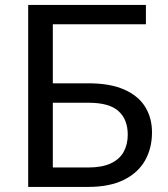

<svg xmlns="http://www.w3.org/2000/svg" viewBox="-20 -736 660 756"><path d="M327 0H91V-716.5H554.5V-640.5H188V-408H327.5Q414 -408 469.5 -383.2Q525 -358.5 551.8 -315Q578.5 -271.5 578.5 -215Q578.5 -152 550.8 -103.5Q523 -55 467 -27.5Q411 0 327 0ZM327 -76.5Q382 -76.5 416.5 -92.8Q451 -109 467 -138.2Q483 -167.5 483 -205.5Q483 -266 446.5 -298.5Q410.5 -331.5 327.5 -331.5H188V-76.5Z"/></svg>

Font: Verano Sans
Style: Regular
Weight: 400
Designer: Lukasz Dziedzic with Adam Twardoch and Botio Nikoltchev
Foundry: tyPoland Lukasz Dziedzic
Version: Version 3.001;December 28, 2019;FontCreator 12.0.0.2547 64-b